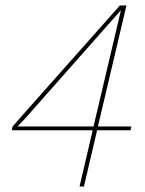

<svg xmlns="http://www.w3.org/2000/svg" viewBox="-20 -680 527 700"><path d="M270 0 318 -205H23L26 -219Q31 -224 37 -231Q43 -238 54 -251L417 -660H441L337 -219H459L456 -205H334L286 0ZM44 -219H321L421 -643L76 -253Q64 -240 57 -232.5Q50 -225 44 -219Z"/></svg>

Font: Kantumruy Pro Thin
Style: Italic
Weight: 250
Italic angle: -13°
Version: Version 1.002